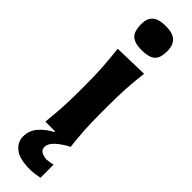

<svg xmlns="http://www.w3.org/2000/svg" viewBox="-327 -729 933 933"><g transform="rotate(45 140.0 -262.0)"><path d="M53.5 0Q59 -53.5 62.2 -103.8Q65.5 -154 65.5 -216V-266Q65.5 -340.5 61.5 -393Q57.5 -445.5 51.5 -499L228 -503.5Q221.5 -449 218 -395.5Q214.5 -342 214.5 -266V-216Q214.5 -154 217.5 -103.8Q220.5 -53.5 227 0ZM138.5 -576Q91 -576 69.2 -595.2Q47.5 -614.5 47.5 -667Q47.5 -704 69.2 -723.2Q91 -742.5 139.5 -742.5Q187.5 -742.5 209 -721.8Q230.5 -701 230.5 -661.5Q230.5 -613 209 -594.5Q187.5 -576 138.5 -576ZM162.5 217.5Q92 217.5 59.8 191.8Q27.5 166 27.5 127.5Q27.5 87 53.5 56.5Q79.5 26 119.5 5V-24L195.5 -33.5L226.5 0Q187 20.5 162 43.8Q137 67 137 89.5Q137 107.5 150.2 116Q163.5 124.5 187 126.5Q201 125.5 212 123.5Q223 121.5 229.5 119.5V210Q218 212.5 198 215Q178 217.5 162.5 217.5Z"/></g></svg>

Font: Commissioner Flair
Style: Bold
Weight: 700
Designer: Kostas Bartsokas
Foundry: Kostas Bartsokas
Version: Version 1.000; ttfautohint (v1.8.3)